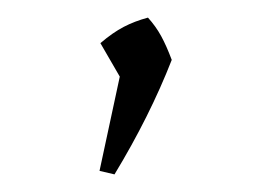

<svg xmlns="http://www.w3.org/2000/svg" viewBox="-20 -98 292 218"><path d="M93 96 116 -11 94 -49Q108 -61 120.5 -67.5Q133 -74 148 -78Q157 -68 163 -57Q169 -46 175 -30Q150 34 110 100Z"/></svg>

Font: Piazzolla ExtraLight
Style: Regular
Weight: 200
Designer: Juan Pablo del Peral
Foundry: Huerta Tipografica
Version: Version 1.330